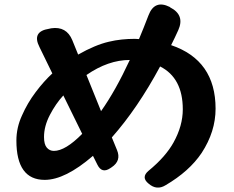

<svg xmlns="http://www.w3.org/2000/svg" viewBox="-20 -800 1040 855"><path d="M642 18Q607 -10 641 -39Q680 -71 708 -103Q736 -135 753 -166Q794 -240 794 -313Q794 -453 693 -504Q593 -318 478 -188L501 -132Q521 -84 477 -55L471 -51Q434 -26 414 -66L394 -106Q270 1 179 1Q53 1 53 -174Q53 -232 78 -286Q102 -341 139 -390Q175 -438 213 -473L156 -590Q120 -660 199 -672L208 -674Q276 -684 302 -621L328 -557Q404 -600 464 -614Q493 -621 522 -624Q551 -627 580 -627L599 -626Q620 -676 641 -731Q668 -803 736 -769L738 -767Q804 -733 774 -666Q766 -648 758 -631.5Q750 -615 742 -599Q940 -532 940 -316Q940 -214 878 -119Q823 -37 717 25Q678 49 642 18ZM220 -128Q271 -128 346 -204L262 -375Q228 -338 202 -288Q176 -238 176 -190Q176 -157 188.5 -142.5Q201 -128 220 -128ZM430 -305Q495 -397 558 -533Q462 -533 365 -466Z"/></svg>

Font: MaokenZhuyuanTi
Style: Regular
Weight: 400
Designer: Fontworks Inc & LongZhuTi team: ZERO子、时光羊、荆南、频凡、刘鹏、Little White Dog、帆影Magmeta、奈白不弍、白日月球、ChaoTawei、雨三（排名不分先后）
Version: Version 1.000; 20230222